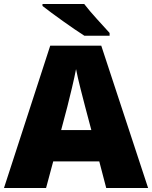

<svg xmlns="http://www.w3.org/2000/svg" viewBox="-20 -947 766 967"><path d="M404 -927H194V-917C242 -879 351 -801 405 -767H532V-781C499 -818 438 -882 404 -927ZM515 0H726L490 -717H233L0 0H212L248 -134H480ZM409 -409 440 -292H288L319 -409C331 -456 354 -550 363 -599C372 -550 399 -447 409 -409Z"/></svg>

Font: Noto Sans Bengali Black
Style: Regular
Weight: 900
Designer: Jelle Bosma - Monotype Design Team
Foundry: Monotype Imaging Inc.
Version: Version 2.003